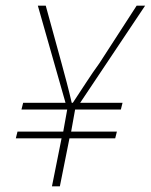

<svg xmlns="http://www.w3.org/2000/svg" viewBox="-20 -660 534 680"><path d="M164 0 198 -170H36L42 -194H204L218 -272H56L62 -296H212L114 -640H142L198 -436Q207 -403 216 -369Q225 -335 234 -296H238Q264 -335 286 -369Q308 -403 332 -436L464 -640H494L264 -296H414L408 -272H246L232 -194H394L388 -170H226L192 0Z"/></svg>

Font: TypoPRO Source Sans Pro
Style: Italic
Weight: 200
Italic angle: -11°
Designer: Paul D. Hunt
Foundry: Adobe Systems Incorporated
Version: Version 1.075;PS 2.000;hotconv 1.0.86;makeotf.lib2.5.63406